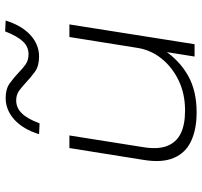

<svg xmlns="http://www.w3.org/2000/svg" viewBox="-39 -738 785 747"><g transform="rotate(-90 353.5 -364.5)"><path d="M290 8Q224 8 178 -13.5Q132 -35 112.5 -81Q93 -127 105 -199L151 -487H200L155 -203Q145 -145 158.5 -108.5Q172 -72 206.5 -54.5Q241 -37 297 -37Q362 -37 414 -62Q466 -87 499.5 -129Q533 -171 541 -224L583 -487H632L555 0H507L526 -119H532Q492 -59 433 -25.5Q374 8 290 8ZM247 -603 205 -605Q224 -667 261.5 -701Q299 -735 346 -735Q381 -735 403 -719Q425 -703 444 -685Q459 -670 475.5 -658Q492 -646 516 -646Q545 -646 565.5 -667.5Q586 -689 605 -737L647 -735Q628 -673 591 -639Q554 -605 507 -605Q470 -605 448 -621Q426 -637 407 -655Q391 -670 375 -682Q359 -694 336 -694Q308 -694 286.5 -672.5Q265 -651 247 -603Z"/></g></svg>

Font: Nunito Sans 10pt Expanded ExtraLight
Style: Italic
Weight: 250
Width: 7
Italic angle: -9°
Designer: Vernon Adams
Foundry: Vernon Adams
Version: Version 3.101;gftools[0.9.27]